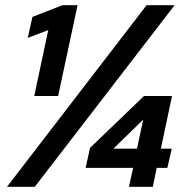

<svg xmlns="http://www.w3.org/2000/svg" viewBox="-20 -720 730 740"><path d="M477 0 493 -73H310L327 -150L535 -350H643L600 -147H642L625 -73H584L569 0ZM417 -147H508L532 -259ZM112 -350 166 -604 87 -574 105 -655 221 -700H279L204 -350ZM7 0 545 -700H653L114 0Z"/></svg>

Font: Red Hat Text VF
Style: Italic
Weight: 400
Italic angle: -12°
Designer: Pentagram, MCKL
Foundry: Pentagram, MCKL
Version: Version 1.023